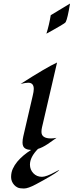

<svg xmlns="http://www.w3.org/2000/svg" viewBox="-20 -849 421 1099"><path d="M217.3 -94.2Q217.3 -56.6 272 -56.6Q285.6 -56.6 303.7 -60.1Q291.5 -51.8 278.8 -42.5Q266.1 -33.2 252.9 -24.4Q222.7 -4.4 197.3 3.4Q151.4 50.3 151.4 93.3Q151.4 122.1 170.9 142.6Q190.4 163.1 220.2 163.1Q245.1 163.1 295.9 135.3Q308.1 128.4 318.8 123.5V124Q313 135.3 231.9 180.7Q218.3 188 207.5 194.1Q196.8 200.2 184.6 206.5Q140.6 230 116.9 230Q93.3 230 81.5 224.6Q69.8 219.2 61.5 210Q43.5 189.9 43.5 164.3Q43.5 138.7 53.2 117.2Q63 95.7 79.1 76.2Q110.4 39.1 158.2 9.3Q120.6 7.8 112.3 -13.7Q108.9 -22 108.9 -32.7Q108.9 -49.8 113.3 -68.4L167 -299.8Q173.3 -325.2 173.3 -339.8Q173.3 -375.5 141.6 -375.5Q127 -375.5 98.1 -368.7Q245.1 -462.9 306.6 -491.2L226.6 -146.5Q223.6 -133.8 220.5 -120.6Q217.3 -107.4 217.3 -94.2ZM380.9 -828.6Q366.7 -742.2 356 -722.7Q353 -716.8 322.5 -699.5Q292 -682.1 280.3 -675.3Q254.4 -660.6 245.6 -656.2Q261.7 -707.5 270.5 -762.2Z"/></svg>

Font: Fondamento
Style: Italic
Weight: 400
Italic angle: -12°
Version: Version 1.000